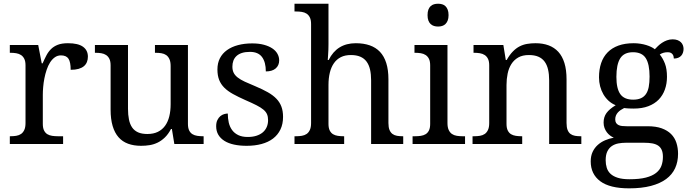

<svg xmlns="http://www.w3.org/2000/svg" viewBox="-20 -780 3735 1040"><path d="M321.8 0H33.2V-42H36.1Q53.2 -42 68.1 -44.4Q83 -46.9 94 -54.4Q105 -62 111.6 -76.2Q118.2 -90.3 118.2 -113.8V-425.8Q118.2 -447.8 111.6 -461.2Q105 -474.6 93.8 -481.9Q82.5 -489.3 67.6 -491.7Q52.7 -494.1 36.1 -494.1H33.2V-536.1H187L206.1 -437H210.9Q220.7 -459.5 231 -479.2Q241.2 -499 256.1 -513.9Q271 -528.8 293 -537.4Q314.9 -545.9 348.1 -545.9Q402.8 -545.9 429.4 -526.9Q456.1 -507.8 456.1 -473.1Q456.1 -457.5 450.9 -444.3Q445.8 -431.2 434.6 -421.6Q423.3 -412.1 405.8 -407Q388.2 -401.9 362.8 -401.9Q362.8 -443.4 351.1 -461.7Q339.4 -480 310.1 -480Q291.5 -480 276.9 -469.5Q262.2 -459 251.2 -441.7Q240.2 -424.3 232.7 -401.9Q225.1 -379.4 220.5 -355.7Q215.8 -332 213.9 -308.6Q211.9 -285.2 211.9 -266.1V-108.9Q211.9 -86.9 218.5 -73.5Q225.1 -60.1 236.3 -53.2Q247.6 -46.4 262.5 -44.2Q277.3 -42 293.9 -42H321.8Z M998 -108.9Q998 -86.9 1004.6 -73.5Q1011.2 -60.1 1022.5 -53.2Q1033.7 -46.4 1048.6 -44.2Q1063.5 -42 1080.1 -42H1083V0H924.3L911.1 -81.1H906.2Q891.1 -52.7 872.8 -35.2Q854.5 -17.6 834 -7.6Q813.5 2.4 791 6.1Q768.6 9.8 744.1 9.8Q704.6 9.8 673.8 -1.5Q643.1 -12.7 622.1 -36.6Q601.1 -60.5 590.1 -97.7Q579.1 -134.8 579.1 -186V-425.8Q579.1 -447.8 572.5 -461.2Q565.9 -474.6 554.7 -481.9Q543.5 -489.3 528.6 -491.7Q513.7 -494.1 497.1 -494.1H494.1V-536.1H673.3V-190.9Q673.3 -158.2 678.5 -132.8Q683.6 -107.4 695.6 -89.8Q707.5 -72.3 727.8 -63.2Q748 -54.2 778.3 -54.2Q811.5 -54.2 835.2 -65.9Q858.9 -77.6 874.3 -98.9Q889.6 -120.1 897 -149.9Q904.3 -179.7 904.3 -215.8V-421.9Q904.3 -445.3 897.7 -459.7Q891.1 -474.1 880.1 -481.7Q869.1 -489.3 854.2 -491.7Q839.4 -494.1 822.3 -494.1H819.3V-536.1H998Z M1315.9 9.8Q1278.3 9.8 1247.8 3.2Q1217.3 -3.4 1195.8 -16.8Q1174.3 -30.3 1162.6 -50Q1150.9 -69.8 1150.9 -96.2Q1150.9 -116.2 1157.5 -129.6Q1164.1 -143.1 1173.6 -150.9Q1183.1 -158.7 1194.1 -161.9Q1205.1 -165 1213.9 -165Q1213.9 -138.7 1219.2 -115.7Q1224.6 -92.8 1237.3 -75.4Q1250 -58.1 1270.8 -48.1Q1291.5 -38.1 1321.8 -38.1Q1348.6 -38.1 1369.1 -44.7Q1389.6 -51.3 1403.6 -63.2Q1417.5 -75.2 1424.8 -92Q1432.1 -108.9 1432.1 -128.9Q1432.1 -147.5 1426.5 -160.9Q1420.9 -174.3 1407 -186Q1393.1 -197.8 1369.1 -210Q1345.2 -222.2 1309.1 -237.8Q1270.5 -254.9 1241.9 -270.8Q1213.4 -286.6 1194.8 -305.2Q1176.3 -323.7 1167 -347.4Q1157.7 -371.1 1157.7 -403.8Q1157.7 -438 1171.1 -464.4Q1184.6 -490.7 1209.5 -508.5Q1234.4 -526.4 1269 -535.6Q1303.7 -544.9 1346.2 -544.9Q1381.8 -544.9 1409.2 -537.6Q1436.5 -530.3 1455.1 -517.8Q1473.6 -505.4 1482.9 -488.5Q1492.2 -471.7 1492.2 -453.1Q1492.2 -425.8 1473.4 -409.4Q1454.6 -393.1 1419.9 -393.1Q1419.9 -443.4 1399.2 -471.2Q1378.4 -499 1334 -499Q1308.6 -499 1290.5 -493.2Q1272.5 -487.3 1261 -476.6Q1249.5 -465.8 1244.1 -451.2Q1238.8 -436.5 1238.8 -418.9Q1238.8 -399.9 1245.6 -386Q1252.4 -372.1 1267.3 -360.4Q1282.2 -348.6 1305.9 -337.6Q1329.6 -326.7 1362.8 -313Q1402.3 -296.4 1430.7 -280.3Q1459 -264.2 1477.3 -245.1Q1495.6 -226.1 1504.4 -202.1Q1513.2 -178.2 1513.2 -147Q1513.2 -107.9 1499 -78.6Q1484.9 -49.3 1459 -29.5Q1433.1 -9.8 1396.7 0Q1360.4 9.8 1315.9 9.8Z M1844.2 -42V0H1575.2V-42H1583Q1600.1 -42 1615 -44.4Q1629.9 -46.9 1640.9 -54.4Q1651.9 -62 1658.4 -76.2Q1665 -90.3 1665 -113.8V-649.9Q1665 -671.9 1658.4 -685.3Q1651.9 -698.7 1640.6 -706.1Q1629.4 -713.4 1614.5 -715.6Q1599.6 -717.8 1583 -717.8H1575.2V-759.8H1759.3V-540Q1759.3 -526.4 1758.8 -511.5Q1758.3 -496.6 1757.3 -483.9Q1756.3 -469.2 1755.4 -455.1H1760.3Q1805.2 -545.9 1907.2 -545.9Q1949.7 -545.9 1982.7 -534.4Q2015.6 -522.9 2038.1 -499.3Q2060.5 -475.6 2072.3 -438.5Q2084 -401.4 2084 -350.1V-113.8Q2084 -90.3 2089.8 -76.2Q2095.7 -62 2106 -54.4Q2116.2 -46.9 2130.4 -44.4Q2144.5 -42 2161.1 -42H2164.1V0H1990.2V-345.2Q1990.2 -377.9 1984.4 -403.3Q1978.5 -428.7 1965.6 -446.3Q1952.6 -463.9 1931.6 -472.9Q1910.6 -481.9 1880.4 -481.9Q1849.1 -481.9 1826.4 -470.5Q1803.7 -459 1788.8 -437.7Q1773.9 -416.5 1766.6 -386.5Q1759.3 -356.4 1759.3 -319.8V-108.9Q1759.3 -86.9 1765.9 -73.5Q1772.5 -60.1 1783.7 -53.2Q1794.9 -46.4 1809.8 -44.2Q1824.7 -42 1841.3 -42Z M2228 -42Q2244.6 -42 2259.5 -44.2Q2274.4 -46.4 2285.6 -53.2Q2296.9 -60.1 2303.5 -73.5Q2310.1 -86.9 2310.1 -108.9V-425.8Q2310.1 -447.8 2303.5 -461.2Q2296.9 -474.6 2285.6 -481.9Q2274.4 -489.3 2259.5 -491.7Q2244.6 -494.1 2228 -494.1H2225.1V-536.1H2403.8V-113.8Q2403.8 -90.3 2410.4 -76.2Q2417 -62 2428 -54.4Q2439 -46.9 2454.1 -44.4Q2469.2 -42 2485.8 -42H2499V0H2214.8V-42ZM2295.9 -698.2Q2295.9 -715.8 2300.3 -727.5Q2304.7 -739.3 2312.5 -746.6Q2320.3 -753.9 2330.6 -756.8Q2340.8 -759.8 2353 -759.8Q2364.7 -759.8 2375 -756.8Q2385.3 -753.9 2392.8 -746.6Q2400.4 -739.3 2405 -727.5Q2409.7 -715.8 2409.7 -698.2Q2409.7 -680.7 2405 -668.9Q2400.4 -657.2 2392.8 -649.9Q2385.3 -642.6 2375 -639.4Q2364.7 -636.2 2353 -636.2Q2340.8 -636.2 2330.6 -639.4Q2320.3 -642.6 2312.5 -649.9Q2304.7 -657.2 2300.3 -668.9Q2295.9 -680.7 2295.9 -698.2Z M2808.6 -42V0H2539.6V-42H2547.9Q2564.9 -42 2579.8 -44.4Q2594.7 -46.9 2605.7 -54.4Q2616.7 -62 2623.3 -76.2Q2629.9 -90.3 2629.9 -113.8V-425.8Q2629.9 -447.8 2623.3 -461.2Q2616.7 -474.6 2605.5 -481.9Q2594.2 -489.3 2579.3 -491.7Q2564.5 -494.1 2547.9 -494.1H2544.9V-536.1H2706.5L2719.7 -455.1H2724.6Q2740.2 -482.9 2757.6 -500.7Q2774.9 -518.6 2794.2 -528.6Q2813.5 -538.6 2835.2 -542.2Q2856.9 -545.9 2880.9 -545.9Q2920.4 -545.9 2951.4 -534.4Q2982.4 -522.9 3004.2 -499.3Q3025.9 -475.6 3037.4 -438.5Q3048.8 -401.4 3048.8 -350.1V-113.8Q3048.8 -90.3 3054.4 -76.2Q3060.1 -62 3070.3 -54.4Q3080.6 -46.9 3094.7 -44.4Q3108.9 -42 3125.5 -42H3128.9V0H2954.6V-345.2Q2954.6 -377.9 2948.7 -403.3Q2942.9 -428.7 2929.9 -446.3Q2917 -463.9 2896 -472.9Q2875 -481.9 2844.7 -481.9Q2810.5 -481.9 2787.4 -468.8Q2764.2 -455.6 2750 -433.1Q2735.8 -410.6 2729.7 -381.3Q2723.6 -352.1 2723.6 -319.8V-108.9Q2723.6 -86.9 2730.2 -73.5Q2736.8 -60.1 2748 -53.2Q2759.3 -46.4 2774.2 -44.2Q2789.1 -42 2805.7 -42Z M3682.6 -515.1Q3682.6 -504.4 3679.4 -494.9Q3676.3 -485.4 3669.9 -478.3Q3663.6 -471.2 3653.6 -467Q3643.6 -462.9 3629.9 -462.9Q3629.9 -468.8 3628.4 -474.6Q3627 -480.5 3623.3 -485.6Q3619.6 -490.7 3613.3 -493.9Q3606.9 -497.1 3596.7 -497.1Q3584 -497.1 3573.7 -494.1Q3563.5 -491.2 3553.7 -484.9Q3570.8 -463.9 3581.8 -435.3Q3592.8 -406.7 3592.8 -363.8Q3592.8 -326.7 3581.5 -295.2Q3570.3 -263.7 3548.1 -240.7Q3525.9 -217.8 3491.9 -204.8Q3458 -191.9 3412.6 -191.9Q3406.7 -191.9 3399.4 -192.1Q3392.1 -192.4 3384.8 -192.6Q3377.4 -192.9 3371.1 -193.6Q3364.7 -194.3 3360.8 -194.8Q3351.1 -189.9 3342.3 -184.1Q3333.5 -178.2 3326.9 -170.9Q3320.3 -163.6 3316.4 -154.3Q3312.5 -145 3312.5 -133.8Q3312.5 -121.6 3317.1 -114.3Q3321.8 -106.9 3330.1 -102.8Q3338.4 -98.6 3349.9 -97.4Q3361.3 -96.2 3374.5 -96.2H3487.8Q3532.7 -96.2 3564 -85Q3595.2 -73.7 3615 -54Q3634.8 -34.2 3643.8 -6.6Q3652.8 21 3652.8 53.2Q3652.8 96.2 3637 130.9Q3621.1 165.5 3588.4 189.7Q3555.7 213.9 3505.6 227.1Q3455.6 240.2 3387.7 240.2Q3283.2 240.2 3231.4 201.7Q3179.7 163.1 3179.7 94.2Q3179.7 64.9 3189.9 43Q3200.2 21 3217.5 5.4Q3234.9 -10.3 3257.3 -20Q3279.8 -29.8 3304.7 -34.2Q3294.4 -38.6 3284.7 -45.9Q3274.9 -53.2 3267.1 -63.5Q3259.3 -73.7 3254.4 -86.9Q3249.5 -100.1 3249.5 -116.2Q3249.5 -146 3265.1 -167.7Q3280.8 -189.5 3314.9 -210Q3293.5 -218.8 3276.6 -234.1Q3259.8 -249.5 3248.3 -269.3Q3236.8 -289.1 3230.7 -312.5Q3224.6 -335.9 3224.6 -360.8Q3224.6 -404.3 3236.3 -438.5Q3248 -472.7 3271.5 -496.6Q3294.9 -520.5 3330.1 -533.2Q3365.2 -545.9 3412.6 -545.9Q3430.7 -545.9 3448.2 -543.2Q3465.8 -540.5 3480.7 -535.9Q3495.6 -531.2 3507.6 -525.4Q3519.5 -519.5 3526.9 -513.2Q3534.2 -521 3543.9 -530.5Q3553.7 -540 3565.9 -548.1Q3578.1 -556.2 3592.5 -561.5Q3606.9 -566.9 3623.5 -566.9Q3638.7 -566.9 3649.7 -562.7Q3660.6 -558.6 3668 -551.5Q3675.3 -544.4 3679 -534.9Q3682.6 -525.4 3682.6 -515.1ZM3260.7 87.9Q3260.7 109.9 3266.6 128.9Q3272.5 147.9 3287.1 161.6Q3301.8 175.3 3326.7 183.1Q3351.6 190.9 3389.6 190.9Q3443.4 190.9 3478.3 181.9Q3513.2 172.9 3533.7 156.7Q3554.2 140.6 3562.5 118.4Q3570.8 96.2 3570.8 69.8Q3570.8 46.9 3564.2 32Q3557.6 17.1 3544.7 8.5Q3531.7 0 3512.7 -3.4Q3493.7 -6.8 3468.8 -6.8H3370.6Q3349.6 -6.8 3329.8 -3.2Q3310.1 0.5 3294.7 10.7Q3279.3 21 3270 39.6Q3260.7 58.1 3260.7 87.9ZM3318.8 -363.8Q3318.8 -299.8 3340.1 -270Q3361.3 -240.2 3409.7 -240.2Q3434.1 -240.2 3450.9 -247.6Q3467.8 -254.9 3478.5 -270Q3489.3 -285.2 3493.9 -308.8Q3498.5 -332.5 3498.5 -365.2Q3498.5 -432.6 3478 -464.8Q3457.5 -497.1 3408.7 -497.1Q3360.4 -497.1 3339.6 -464.1Q3318.8 -431.2 3318.8 -363.8Z"/></svg>

Font: Noto Serif
Style: Regular
Weight: 400
Designer: Monotype Design team
Foundry: Monotype Imaging Inc.
Version: Version 1.02